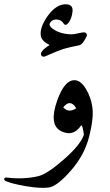

<svg xmlns="http://www.w3.org/2000/svg" viewBox="-103 -671 524 912"><path d="M168.9 -194.3Q203.6 -291 251 -290Q279.3 -290 304.2 -250.2Q329.1 -210.4 335.9 -160.6Q342.8 -110.8 320.6 -22.5Q298.3 65.9 232.7 140.6Q167 215.3 127.2 220Q87.4 224.6 22 213.6Q-43.5 202.6 -73.7 189.9Q-84.5 185.5 -83 178.2Q-81.5 170.9 -70.3 172.4Q8.3 182.1 78.1 166Q120.6 156.2 200.4 86.2Q280.3 16.1 295.4 -31.2Q290.5 -72.3 283.2 -76.7Q245.6 -18.6 186.8 -48.3Q127.9 -78.1 168.9 -194.3ZM259.3 -156.7Q230.5 -203.6 197.3 -161.1Q222.7 -132.8 259.3 -156.7ZM273.9 -456.1Q219.7 -445.3 197.3 -438.2Q174.8 -431.2 112.8 -403.8Q99.6 -398.4 93.8 -407.2Q81.5 -425.3 132.8 -457Q95.7 -475.6 91.3 -499Q83.5 -539.6 125 -597.2Q167 -654.3 214.4 -650.4Q244.6 -647.9 241.5 -616.5Q238.3 -585 223.6 -564.5Q209 -543.9 198.7 -560.1Q188.5 -576.2 168.7 -578.1Q148.9 -580.1 137.7 -566.9Q126.5 -553.7 139.6 -541Q172.9 -509.8 236.8 -507.8Q247.1 -507.8 267.6 -512.7Q288.1 -517.6 296.1 -517.3Q304.2 -517.1 307.9 -511Q311.5 -504.9 309.1 -499.5Q290 -459.5 273.9 -456.1Z"/></svg>

Font: Amiri Quran Colored
Style: Regular
Weight: 400
Designer: Khaled Hosny
Version: Version 000.111